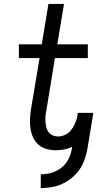

<svg xmlns="http://www.w3.org/2000/svg" viewBox="-20 -755 540 975"><path d="M187 200V130Q205 130 223 127Q241 124 258.5 116.5Q276 109 291.5 97Q307 85 318 69Q329 53 335.5 35.5Q342 18 345 0L347 -10Q327 0 305.5 4Q284 8 263 8Q238 8 214.5 1Q191 -6 174 -21.5Q157 -37 147.5 -58.5Q138 -80 134.5 -104.5Q131 -129 132.5 -154Q134 -179 138 -204L181 -460H76V-530H192L226 -735H305L271 -530H426V-460H259L215 -192Q212 -178 211 -163.5Q210 -149 211 -135Q212 -121 215.5 -107.5Q219 -94 227 -83.5Q235 -73 247.5 -67.5Q260 -62 275 -62Q292 -62 309 -69.5Q326 -77 338.5 -91.5Q351 -106 358.5 -122.5Q366 -139 371 -156L375 -182H454Q453 -180 453 -177.5Q453 -175 452 -173Q452 -170 451.5 -168Q451 -166 451 -163L424 0Q419 27 410 54Q401 81 384.5 105Q368 129 345 148Q322 167 295.5 179Q269 191 241.5 195.5Q214 200 187 200Z"/></svg>

Font: Iosevka Curly Oblique
Style: Regular
Weight: 400
Italic angle: -9°
Monospace: yes
Designer: Belleve Invis
Foundry: Belleve Invis
Version: Version 11.1.0; ttfautohint (v1.8.3)